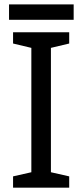

<svg xmlns="http://www.w3.org/2000/svg" viewBox="-20 -862 379 882"><path d="M297.9 0H40V-51.8L124 -70.8V-642.1L40 -662.1V-713.9H297.9V-662.1L213.9 -642.1V-70.8L297.9 -51.8ZM21.5 -841.8H318.4V-771H21.5Z"/></svg>

Font: NotoSans
Style: Regular
Weight: 400
Designer: Monotype Design team
Foundry: Monotype Imaging Inc.
Version: Version 1.04